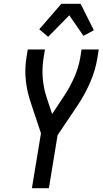

<svg xmlns="http://www.w3.org/2000/svg" viewBox="-20 -997 543 1017"><path d="M149 0 197 -291 143 -453Q124 -508 117 -568.5Q110 -629 120 -691L127 -735H218L211 -691Q202 -636 206.5 -582Q211 -528 228 -478L256 -393L319 -488Q350 -535 373 -586.5Q396 -638 405 -691L412 -735H503L496 -691Q486 -627 459 -564Q432 -501 394 -443L285 -281L239 0ZM235 -802 188 -842 305 -977H407L477 -837L422 -807L347 -916Z"/></svg>

Font: Iosevka Term Curly Medium
Style: Italic
Weight: 500
Italic angle: -9°
Designer: Belleve Invis
Foundry: Belleve Invis
Version: Version 32.3.0